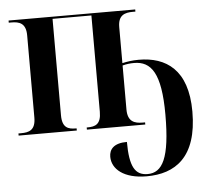

<svg xmlns="http://www.w3.org/2000/svg" viewBox="-54 -594 966 891"><g transform="rotate(-5 429.0 -148.0)"><path d="M594 240C726 240 831 173 831 -41C831 -237 730 -302 604 -302C574 -302 548 -298 527 -293V-461C527 -517 559 -526 596 -526H608V-536H18V-526H30C67 -526 98 -517 98 -460V-77C98 -18 67 -10 30 -10H18V0H289V-10H286C250 -10 222 -18 222 -77V-526H403V-77C403 -19 376 -10 340 -10H336V0H608V-10H597C559 -10 527 -20 527 -77V-282C545 -287 563 -289 581 -289C660 -289 705 -232 705 -38C705 166 668 230 599 230C541 230 516 189 516 73C454 73 433 101 433 135C433 192 487 240 594 240Z"/></g></svg>

Font: Noto Serif Display SemiCondensed SemiBold
Style: Regular
Weight: 600
Width: 4
Designer: Monotype Design Team
Foundry: Monotype Imaging Inc.
Version: Version 2.009